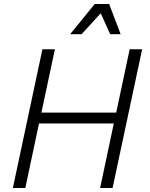

<svg xmlns="http://www.w3.org/2000/svg" viewBox="-20 -935 744 955"><path d="M44 0 191 -690H253L186 -375H558L625 -690H687L540 0H478L546 -321H174L106 0ZM329 -765 451 -915H523L580 -765H528L481 -869L386 -765Z"/></svg>

Font: Radio Canada Light
Style: Italic
Weight: 300
Italic angle: -12°
Designer: Charles Daoud, Etienne Aubert Bonn, Alexandre Saumier Demers, Jacques Le Bailly
Foundry: Radio-Canada
Version: Version 2.104; ttfautohint (v1.8.4.7-5d5b);gftools[0.9.28.de